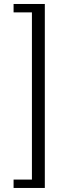

<svg xmlns="http://www.w3.org/2000/svg" viewBox="-20 -725 351 960"><path d="M47.9 214.8V172.9H139.6V-663.1H47.9V-705.1H204.1V214.8Z"/></svg>

Font: Crimson Pro ExtraLight Light
Style: Regular
Weight: 300
Version: Version 1.002